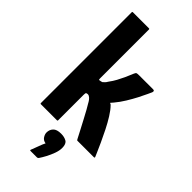

<svg xmlns="http://www.w3.org/2000/svg" viewBox="-279 -739 1008 1008"><g transform="rotate(45 225.0 -235.5)"><path d="M47 -4V-679Q47 -683 51 -683H171Q175 -683 175 -679V-316Q175 -314 175.5 -310Q176 -306 178 -306Q182 -306 187.5 -307.5Q193 -309 197 -310Q204 -316 208 -320Q212 -324 218 -334Q233 -354 243.5 -373.5Q254 -393 263.5 -413.5Q273 -434 283 -459Q287 -469 292 -470.5Q297 -472 309 -472H412Q421 -472 421.5 -466.5Q422 -461 420 -457Q418 -453 409.5 -434Q401 -415 387 -388Q373 -361 355 -331.5Q337 -302 316 -277Q312 -272 309 -269Q306 -266 303 -262Q305 -261 309 -259Q313 -257 314 -255Q331 -238 349.5 -208.5Q368 -179 385 -145Q402 -111 416 -80.5Q430 -50 438.5 -30Q447 -10 448 -8Q452 0 445 0Q442 0 424 0Q406 0 384.5 0Q363 0 345.5 0Q328 0 325 0Q321 0 320 -0.5Q319 -1 316 -7Q316 -7 308.5 -21.5Q301 -36 289.5 -58Q278 -80 265 -104.5Q252 -129 241 -149Q230 -169 224 -178Q220 -186 213.5 -195Q207 -204 198 -209Q189 -214 178 -209Q175 -206 175 -194V-4Q175 0 171 0H51Q47 0 47 -4ZM293 83Q293 103 284.5 126.5Q276 150 264.5 171.5Q253 193 244 206Q240 212 233 212Q222 212 210.5 212Q199 212 189 212Q182 212 182 209.5Q182 207 186 198Q191 186 199 163.5Q207 141 214 128Q195 125 186 111Q177 97 177 84Q177 63 190.5 48.5Q204 34 236 34Q260 34 276.5 43.5Q293 53 293 83Z"/></g></svg>

Font: Glory Thin
Style: Bold
Weight: 700
Version: Version 1.011